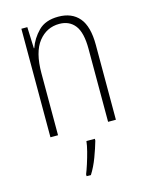

<svg xmlns="http://www.w3.org/2000/svg" viewBox="-115 -611 697 904"><g transform="rotate(-15 233.5 -159.0)"><path d="M258 -539Q324 -539 359.5 -497Q395 -455 395 -365V0H357V-356Q357 -435 330 -470Q303 -505 254 -505Q192 -505 152.5 -455Q113 -405 113 -302V0H76V-529H105L109 -425H111Q126 -469 160.5 -504Q195 -539 258 -539ZM276 70Q266 105 250.5 146.5Q235 188 214 221H193V212Q200 195 209 167Q218 139 225.5 110Q233 81 235 61H276Z"/></g></svg>

Font: Noto Sans Arabic Cond ExtLt
Style: Regular
Weight: 200
Width: 3
Designer: Monotype Design Team, Nadine Chahine, Nizar Qandah and Khaled Hosny
Foundry: Monotype Imaging Inc.
Version: Version 2.012; ttfautohint (v1.8.4.7-5d5b)